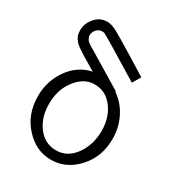

<svg xmlns="http://www.w3.org/2000/svg" viewBox="-169 -797 835 910"><g transform="rotate(30 248.0 -342.5)"><path d="M43 -224.1Q43 -307.1 89.6 -372.6Q136.2 -438 210 -453.1Q193.8 -462.9 169.4 -477.5Q145 -492.2 134.5 -498.5Q124 -504.9 107.9 -515.9Q91.8 -526.9 85.4 -533.4Q79.1 -540 72 -550Q64.9 -560.1 62.5 -570.6Q60.1 -581.1 60.1 -594.2Q60.1 -630.4 86.4 -661.6Q112.8 -692.9 152.8 -692.9Q173.8 -692.9 200.4 -679.4Q227.1 -666 326.2 -605Q385.3 -567.9 422.9 -544.9L397 -501H396Q178.2 -634.8 167 -639.2Q161.1 -641.1 154.8 -641.1Q135.7 -641.1 123.3 -627Q110.8 -612.8 110.8 -596.2Q110.8 -589.4 113.5 -583.3Q116.2 -577.1 119.1 -572.5Q122.1 -567.9 128.4 -563Q134.8 -558.1 137.9 -556.2Q141.1 -554.2 148.4 -549.6Q155.8 -544.9 157.2 -544.9L352.1 -426.8L351.1 -423.8Q396 -394 423.6 -340.6Q451.2 -287.1 451.2 -224.1Q451.2 -126 390.1 -59.1Q329.1 7.8 246.1 7.8Q165 7.8 104 -58.6Q43 -125 43 -224.1ZM106.9 -217.8Q106.9 -143.6 145.5 -93.3Q184.1 -43 245.1 -43Q307.1 -43 347.2 -98.9Q387.2 -154.8 387.2 -231Q387.2 -304.2 348.6 -355Q310.1 -405.8 250 -405.8H248Q192.9 -405.8 149.9 -351.8Q106.9 -297.9 106.9 -217.8Z"/></g></svg>

Font: CMU Bright
Style: Roman
Weight: 500
Version: Version 0.7.0